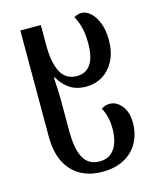

<svg xmlns="http://www.w3.org/2000/svg" viewBox="-118 -624 787 959"><g transform="rotate(-15 275.5 -145.0)"><path d="M293 252Q193 252 135.5 190Q78 128 78 11V-536H184V-431Q184 -343 209.5 -293Q235 -243 294 -243Q338 -243 363.5 -277.5Q389 -312 389 -387Q389 -439 379 -474Q369 -509 356 -531Q378 -542 396 -542Q418 -542 440.5 -522.5Q463 -503 478 -465.5Q493 -428 493 -376Q493 -315 470.5 -271Q448 -227 410 -203.5Q372 -180 325 -180Q273 -180 238.5 -204Q204 -228 184 -265H179Q181 -230 182.5 -204Q184 -178 184 -162V13Q184 105 209.5 151.5Q235 198 293 198Q330 198 352.5 179Q375 160 385.5 128Q396 96 396 59Q396 23 389 -4.5Q382 -32 370 -54Q391 -67 414 -67Q448 -67 475 -34.5Q502 -2 502 54Q502 111 477.5 156Q453 201 406 226.5Q359 252 293 252Z"/></g></svg>

Font: Noto Serif Georgian SemiCondensed Medium
Style: Regular
Weight: 500
Width: 4
Designer: Monotype Design Team, Akaki Razmadze
Foundry: Google LLC
Version: Version 2.003; ttfautohint (v1.8.4.7-5d5b)